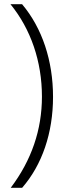

<svg xmlns="http://www.w3.org/2000/svg" viewBox="-20 -734 312 912"><path d="M231.9 -273.9C231.9 -445.3 180.7 -600.1 85 -713.9H29.8C126 -596.2 179.2 -442.4 179.2 -274.9C179.2 -117.7 129.9 26.9 30.8 158.2H85C180.2 48.8 231.9 -102.5 231.9 -273.9Z"/></svg>

Font: Open Sans 300
Style: Regular
Weight: 300
Foundry: Ascender Corporation
Version: Version 1.100;PS 001.100;hotconv 1.0.88;makeotf.lib2.5.64775